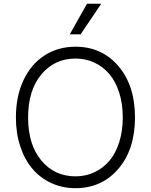

<svg xmlns="http://www.w3.org/2000/svg" viewBox="-20 -984 796 1014"><path d="M348.6 -802.7 439.5 -964.4H514.6L405.8 -802.7ZM378.4 9.8Q310.1 9.8 251.7 -16.8Q193.4 -43.5 152.1 -91.6Q110.8 -139.6 87.4 -209.7Q64 -279.8 64 -363.8Q64 -475.6 104.2 -560.8Q144.5 -646 215.8 -691.7Q287.1 -737.3 378.4 -737.3Q517.6 -737.3 605.2 -635Q692.9 -532.7 692.9 -363.8Q692.9 -194.8 605.2 -92.5Q517.6 9.8 378.4 9.8ZM378.4 -674.8Q268.6 -674.8 198.5 -591.1Q128.4 -507.3 128.4 -363.8Q128.4 -220.2 198.2 -136.5Q268.1 -52.7 378.4 -52.7Q432.1 -52.7 478 -74Q523.9 -95.2 557.4 -134.5Q590.8 -173.8 609.6 -232.9Q628.4 -292 628.4 -363.8Q628.4 -435.5 609.6 -494.6Q590.8 -553.7 557.4 -593Q523.9 -632.3 478 -653.6Q432.1 -674.8 378.4 -674.8Z"/></svg>

Font: Interop Light
Style: Regular
Weight: 300
Designer: Rasmus Andersson, Google, Jang Haemin
Foundry: jhaemin
Version: Version 1.007